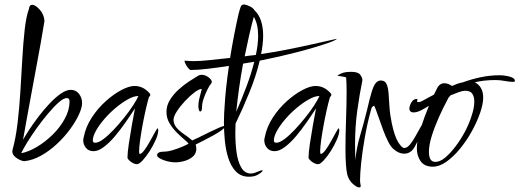

<svg xmlns="http://www.w3.org/2000/svg" viewBox="-20 -760 2278 842"><path d="M86 -53Q70 -55 52 -67.5Q34 -80 34 -96Q34 -100 35 -103Q49 -153 57 -220Q65 -287 69.5 -361Q74 -435 78 -505Q82 -575 88.5 -632Q95 -689 107 -721Q109 -739 121 -739Q135 -739 154 -718Q173 -697 175 -668Q169 -629 159 -573.5Q149 -518 137.5 -456.5Q126 -395 115 -335Q104 -275 95 -225.5Q86 -176 81 -147Q91 -165 109 -192.5Q127 -220 150 -250Q173 -280 198 -306.5Q223 -333 247 -349.5Q271 -366 290 -366Q313 -366 326.5 -348.5Q340 -331 340 -308Q340 -288 326 -257.5Q312 -227 287.5 -193.5Q263 -160 230.5 -129.5Q198 -99 161 -78Q124 -57 86 -53ZM73 -88Q105 -94 142 -116Q179 -138 211.5 -170Q244 -202 264.5 -240Q285 -278 285 -315Q285 -330 273 -330Q259 -330 237 -310.5Q215 -291 189.5 -260.5Q164 -230 140 -196.5Q116 -163 98 -133.5Q80 -104 73 -88Z M581 -40Q570 -40 557 -48.5Q544 -57 539 -67Q539 -90 545 -130Q551 -170 558.5 -212.5Q566 -255 572 -285Q554 -257 531 -224Q508 -191 484 -162.5Q460 -134 435.5 -115.5Q411 -97 390 -97Q369 -97 357 -111.5Q345 -126 345 -145Q345 -150 347 -158Q356 -204 382.5 -244.5Q409 -285 443.5 -316Q478 -347 512 -365Q546 -383 570 -383Q588 -383 604.5 -375.5Q621 -368 636 -351Q639 -348 639 -344Q639 -339 633 -334Q626 -310 618.5 -276.5Q611 -243 604.5 -207.5Q598 -172 594 -142Q590 -112 590 -96Q590 -85 593 -85Q601 -85 613.5 -102Q626 -119 638 -141Q650 -163 659.5 -180Q669 -197 671 -197Q674 -197 674 -189Q674 -172 663 -147Q652 -122 636.5 -97.5Q621 -73 605.5 -56.5Q590 -40 581 -40ZM398 -134Q412 -134 433.5 -150Q455 -166 478.5 -191Q502 -216 524.5 -244Q547 -272 563.5 -297.5Q580 -323 587 -339Q567 -339 541 -324.5Q515 -310 488 -287.5Q461 -265 438 -238.5Q415 -212 401 -187Q387 -162 387 -144Q387 -134 398 -134Z M748 -48Q733 -48 714.5 -52.5Q696 -57 682.5 -64.5Q669 -72 669 -79Q669 -95 699 -95Q716 -95 739 -102Q762 -109 781.5 -117.5Q801 -126 807 -130Q803 -136 788 -148.5Q773 -161 755 -179Q737 -197 723.5 -219.5Q710 -242 710 -269Q710 -297 725 -321.5Q740 -346 762.5 -366.5Q785 -387 808.5 -402.5Q832 -418 849 -428Q856 -432 864 -432Q880 -432 894.5 -421Q909 -410 909 -400Q909 -399 907 -395Q899 -386 889.5 -367Q880 -348 873 -327.5Q866 -307 866 -290Q866 -271 858 -271Q854 -271 852 -279Q850 -287 850 -294Q850 -314 856.5 -337Q863 -360 865 -370Q853 -370 832.5 -354.5Q812 -339 791 -316.5Q770 -294 755.5 -271.5Q741 -249 741 -235Q741 -216 754 -200.5Q767 -185 786.5 -172Q806 -159 823 -144Q833 -148 854 -158.5Q875 -169 898.5 -180.5Q922 -192 940.5 -200Q959 -208 965 -208Q967 -208 967 -207Q967 -200 952 -189Q937 -178 915 -166Q893 -154 871.5 -143Q850 -132 838 -126Q841 -117 841 -108Q841 -87 826.5 -74Q812 -61 790.5 -54.5Q769 -48 748 -48Z M1072 15Q1037 15 1015 -7.5Q993 -30 981.5 -66Q970 -102 966 -143.5Q962 -185 962 -222Q962 -244 963 -262.5Q964 -281 965 -294Q967 -332 972 -377.5Q977 -423 984 -471Q932 -463 888.5 -458Q845 -453 816 -453Q812 -453 804 -463Q796 -473 791.5 -484Q787 -495 791 -494Q801 -493 810 -492.5Q819 -492 829 -492Q859 -492 895.5 -496Q932 -500 989 -506Q997 -556 1006.5 -605Q1016 -654 1026 -698Q1031 -718 1035.5 -730Q1040 -742 1053 -740Q1065 -738 1078 -731Q1091 -724 1096 -715Q1116 -696 1125 -667.5Q1134 -639 1134 -604Q1134 -567 1125 -523Q1180 -531 1238.5 -542.5Q1297 -554 1352.5 -566.5Q1408 -579 1453 -589Q1460 -591 1455 -587.5Q1450 -584 1441 -580Q1432 -576 1426 -574Q1363 -552 1282 -531Q1201 -510 1119 -494Q1103 -427 1074 -355.5Q1045 -284 1013 -218Q1013 -208 1012.5 -198.5Q1012 -189 1012 -179Q1012 -130 1017.5 -91.5Q1023 -53 1036 -29Q1045 -12 1056.5 -5.5Q1068 1 1079 1Q1090 1 1100 -3Q1110 -7 1115 -9Q1126 -14 1130 -13Q1134 -12 1129 -7Q1126 -3 1111 6Q1096 15 1072 15ZM1053 -513 1067 -515 1102 -519Q1107 -542 1109.5 -563Q1112 -584 1112 -603Q1112 -655 1093 -686Q1082 -646 1072 -602Q1062 -558 1053 -513ZM1016 -270Q1040 -325 1061 -381Q1082 -437 1095 -489Q1082 -487 1070 -485Q1058 -483 1046 -481Q1036 -427 1028.5 -373.5Q1021 -320 1016 -270Z M1375 -40Q1364 -40 1351 -48.5Q1338 -57 1333 -67Q1333 -90 1339 -130Q1345 -170 1352.5 -212.5Q1360 -255 1366 -285Q1348 -257 1325 -224Q1302 -191 1278 -162.5Q1254 -134 1229.5 -115.5Q1205 -97 1184 -97Q1163 -97 1151 -111.5Q1139 -126 1139 -145Q1139 -150 1141 -158Q1150 -204 1176.5 -244.5Q1203 -285 1237.5 -316Q1272 -347 1306 -365Q1340 -383 1364 -383Q1382 -383 1398.5 -375.5Q1415 -368 1430 -351Q1433 -348 1433 -344Q1433 -339 1427 -334Q1420 -310 1412.5 -276.5Q1405 -243 1398.5 -207.5Q1392 -172 1388 -142Q1384 -112 1384 -96Q1384 -85 1387 -85Q1395 -85 1407.5 -102Q1420 -119 1432 -141Q1444 -163 1453.5 -180Q1463 -197 1465 -197Q1468 -197 1468 -189Q1468 -172 1457 -147Q1446 -122 1430.5 -97.5Q1415 -73 1399.5 -56.5Q1384 -40 1375 -40ZM1192 -134Q1206 -134 1227.5 -150Q1249 -166 1272.5 -191Q1296 -216 1318.5 -244Q1341 -272 1357.5 -297.5Q1374 -323 1381 -339Q1361 -339 1335 -324.5Q1309 -310 1282 -287.5Q1255 -265 1232 -238.5Q1209 -212 1195 -187Q1181 -162 1181 -144Q1181 -134 1192 -134Z M1555 62Q1545 62 1527.5 46.5Q1510 31 1503 6Q1499 -11 1497 -40Q1495 -69 1495 -105Q1495 -165 1497.5 -234Q1500 -303 1500 -358Q1500 -376 1499.5 -392Q1499 -408 1498 -420Q1496 -422 1486.5 -423.5Q1477 -425 1468.5 -426.5Q1460 -428 1460 -428Q1460 -430 1475.5 -437.5Q1491 -445 1520 -445Q1550 -445 1559.5 -432.5Q1569 -420 1569 -411Q1569 -409 1569 -406Q1569 -403 1568 -401Q1557 -348 1547 -276.5Q1537 -205 1537 -126Q1537 -107 1537.5 -92.5Q1538 -78 1538 -67V-58Q1544 -114 1559 -164.5Q1574 -215 1589 -275Q1601 -327 1609.5 -355.5Q1618 -384 1627.5 -395.5Q1637 -407 1650 -407Q1668 -407 1675 -392Q1682 -377 1684 -351Q1686 -325 1688 -291.5Q1690 -258 1698 -220Q1710 -163 1726 -137Q1742 -111 1753 -111Q1766 -111 1779 -127.5Q1792 -144 1804 -166Q1816 -188 1825.5 -204.5Q1835 -221 1841 -221Q1844 -221 1844 -216Q1844 -212 1841 -203Q1816 -147 1799 -116.5Q1782 -86 1752 -86Q1729 -86 1706 -106Q1694 -116 1682.5 -138.5Q1671 -161 1661 -188Q1651 -215 1642.5 -239.5Q1634 -264 1628 -280Q1622 -296 1620 -296Q1618 -296 1613.5 -292Q1609 -288 1607 -278Q1590 -216 1579.5 -155.5Q1569 -95 1564 -46.5Q1559 2 1559 28Q1559 41 1560.5 46.5Q1562 52 1562 55Q1562 62 1555 62Z M1878 -29Q1842 -29 1825 -52.5Q1808 -76 1808 -110Q1808 -146 1825 -198Q1842 -250 1861 -296Q1844 -285 1826 -276Q1808 -267 1794 -267Q1784 -267 1779.5 -272Q1775 -277 1775 -283Q1775 -288 1778 -298Q1781 -308 1788.5 -317Q1796 -326 1807 -326Q1811 -326 1811 -323Q1811 -322 1810.5 -321.5Q1810 -321 1810 -320Q1809 -318 1809 -316Q1809 -312 1814 -312Q1817 -312 1821.5 -313Q1826 -314 1831 -317Q1841 -322 1854 -329.5Q1867 -337 1883 -345L1898 -375Q1904 -386 1912 -390.5Q1920 -395 1927 -395Q1938 -395 1946.5 -391.5Q1955 -388 1962 -383Q1973 -388 1985.5 -392.5Q1998 -397 2010 -399Q2048 -413 2089 -421.5Q2130 -430 2170 -430Q2192 -430 2215 -424Q2238 -418 2238 -405Q2238 -401 2230 -401Q2214 -401 2193.5 -405Q2173 -409 2153 -409Q2128 -409 2105 -406.5Q2082 -404 2062 -399Q2078 -392 2088.5 -375Q2099 -358 2099 -332Q2099 -304 2085.5 -265Q2072 -226 2049.5 -185Q2027 -144 1998 -108.5Q1969 -73 1938 -51Q1907 -29 1878 -29ZM1889 -50Q1910 -50 1932.5 -69Q1955 -88 1977 -117Q1999 -146 2016 -177Q2024 -191 2034.5 -215Q2045 -239 2052.5 -266Q2060 -293 2060 -315Q2060 -335 2051.5 -348.5Q2043 -362 2020 -362Q2009 -362 1992 -356Q1975 -350 1956 -342Q1952 -338 1948.5 -333.5Q1945 -329 1943 -324Q1924 -289 1905 -246.5Q1886 -204 1873.5 -164Q1861 -124 1861 -94Q1861 -50 1889 -50Z"/></svg>

Font: Comforter
Style: Regular
Weight: 400
Designer: Robert E. Leuschke
Foundry: Robert E. Leuschke
Version: Version 1.013; ttfautohint (v1.8.3)